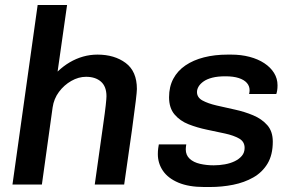

<svg xmlns="http://www.w3.org/2000/svg" viewBox="-20 -740 1172 770"><path d="M30 0 131 -720H249L211 -453Q234 -475 259.5 -490Q285 -505 313 -513Q341 -521 371 -521Q439 -521 484 -487.5Q529 -454 529 -383Q529 -373 524.5 -335Q520 -297 509 -217Q498 -137 478 0H360Q371 -77 379.5 -138.5Q388 -200 394.5 -245Q401 -290 404 -317.5Q407 -345 407 -354Q407 -393 385 -412.5Q363 -432 325 -432Q295 -432 266 -415.5Q237 -399 216.5 -371.5Q196 -344 191 -309L148 0Z M799 10Q737 10 695.5 -7.5Q654 -25 633.5 -55Q613 -85 613 -122Q613 -135 614.5 -145.5Q616 -156 617 -161H727Q726 -154 725.5 -150Q725 -146 725 -141Q725 -118 740.5 -103.5Q756 -89 782 -83Q808 -77 837 -77Q860 -77 882 -81Q904 -85 921.5 -93.5Q939 -102 950 -115Q961 -128 961 -147Q961 -172 939 -184.5Q917 -197 882.5 -204.5Q848 -212 809.5 -220Q771 -228 736.5 -241.5Q702 -255 680 -281Q658 -307 658 -350Q658 -392 675 -424Q692 -456 723.5 -477.5Q755 -499 798 -510Q841 -521 893 -521H907Q947 -521 981 -512Q1015 -503 1040 -486.5Q1065 -470 1079 -447.5Q1093 -425 1093 -398Q1093 -386 1091.5 -377Q1090 -368 1088 -363H979Q980 -367 980.5 -371Q981 -375 981 -378Q981 -395 970 -407.5Q959 -420 937.5 -427Q916 -434 884 -434Q853 -434 831.5 -428.5Q810 -423 796.5 -413.5Q783 -404 776.5 -393Q770 -382 770 -371Q770 -349 792 -337Q814 -325 848.5 -317Q883 -309 922 -300.5Q961 -292 995.5 -277.5Q1030 -263 1052 -238Q1074 -213 1074 -172Q1074 -119 1053 -84Q1032 -49 996 -28.5Q960 -8 915 1Q870 10 822 10Z"/></svg>

Font: Chivo Medium
Style: Italic
Weight: 500
Italic angle: -8.05°
Designer: Hector Gatti
Foundry: Omnibus-Type
Version: Version 2.002